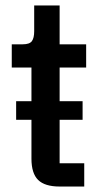

<svg xmlns="http://www.w3.org/2000/svg" viewBox="-20 -682 377 702"><path d="M288 0H198Q144 0 119.5 -24Q95 -48 95 -102V-244H39V-312H95V-435H23V-520H63Q88 -520 96.5 -531.5Q105 -543 105 -568V-662H198V-520H295V-435H198V-312H282V-244H198V-85H288Z"/></svg>

Font: IBM Plex Sans Cond Medm
Style: Regular
Weight: 500
Width: 3
Designer: Mike Abbink, Paul van der Laan, Pieter van Rosmalen
Foundry: Bold Monday
Version: Version 1.3